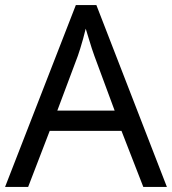

<svg xmlns="http://www.w3.org/2000/svg" viewBox="-20 -737 679 757"><path d="M545 0 459 -221H176L91 0H0L279 -717H360L638 0ZM352 -517Q349 -525 342 -546Q335 -567 328.5 -589.5Q322 -612 318 -624Q313 -604 307.5 -583.5Q302 -563 296.5 -546Q291 -529 287 -517L206 -301H432Z"/></svg>

Font: Noto Sans Canadian Aboriginal
Style: Regular
Weight: 400
Designer: Monotype Design Team, Typotheque's Kevin King
Foundry: Monotype Imaging Inc.
Version: Version 2.002